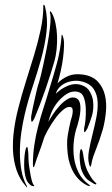

<svg xmlns="http://www.w3.org/2000/svg" viewBox="-20 -785 474 811"><path d="M210 -527Q193 -468 171.5 -406Q150 -344 127 -289Q126 -286 121.5 -278Q117 -270 114 -271Q112 -271 111.5 -280.5Q111 -290 112 -295Q114 -308 118 -327Q122 -346 126.5 -366Q131 -386 135.5 -405Q140 -424 145 -438Q147 -444 152 -464Q157 -484 163 -512Q169 -540 175.5 -572Q182 -604 186.5 -634Q191 -664 193 -689Q195 -714 192 -727Q189 -737 192 -737Q194 -737 195.5 -734.5Q197 -732 199 -730Q209 -712 214.5 -686Q220 -660 221 -632Q222 -604 219 -576Q216 -548 210 -527ZM170 -758Q183 -707 176.5 -651Q170 -595 154 -537Q138 -479 118 -419.5Q98 -360 84 -300Q75 -262 69.5 -221.5Q64 -181 64 -141.5Q64 -102 70.5 -65.5Q77 -29 93 0Q95 4 94.5 6Q94 8 88 0Q62 -30 49.5 -68Q37 -106 35 -148Q33 -190 39 -235Q45 -280 56 -323Q71 -383 89.5 -441Q108 -499 124.5 -554Q141 -609 152 -660.5Q163 -712 163 -760Q163 -765 164 -765Q168 -765 170 -758ZM352 0Q315 -17 293 -53Q271 -89 266 -136Q261 -182 266 -212.5Q271 -243 278 -273Q279 -277 282 -286.5Q285 -296 286.5 -306Q288 -316 286.5 -323.5Q285 -331 278 -333Q264 -336 246 -320.5Q228 -305 211.5 -282Q195 -259 181.5 -234.5Q168 -210 164 -196Q155 -167 145 -141Q135 -115 127 -89Q124 -78 122 -79Q120 -79 119.5 -83Q119 -87 119 -92Q119 -132 125 -172.5Q131 -213 141.5 -253Q152 -293 165 -333Q178 -373 190 -414Q206 -465 220.5 -518Q235 -571 240 -632Q240 -637 240 -637.5Q240 -638 241 -638Q244 -638 246 -630Q251 -617 250.5 -593.5Q250 -570 246.5 -542Q243 -514 236.5 -485Q230 -456 223 -433Q242 -453 268 -464Q294 -475 330 -470Q371 -464 393 -440.5Q415 -417 423 -384Q431 -351 427.5 -313.5Q424 -276 415 -241Q407 -214 400 -193.5Q393 -173 386 -156Q379 -139 374 -124Q369 -109 366 -92Q364 -81 362 -81Q360 -81 358.5 -85Q357 -89 356 -93Q350 -115 355.5 -147Q361 -179 370 -214.5Q379 -250 386.5 -286.5Q394 -323 392.5 -354Q391 -385 376 -408.5Q361 -432 325 -441Q310 -445 292.5 -443.5Q275 -442 259.5 -435.5Q244 -429 232 -417Q220 -405 216 -389Q235 -409 265 -422Q295 -435 323 -426Q349 -418 360 -397Q371 -376 373 -360Q377 -325 368.5 -296.5Q360 -268 349 -242Q347 -239 343 -232.5Q339 -226 337 -227Q335 -227 335 -235Q335 -243 336 -247Q339 -257 341 -278.5Q343 -300 342.5 -323Q342 -346 336.5 -366Q331 -386 319 -393Q305 -401 285 -397.5Q265 -394 242 -373Q222 -355 208 -331.5Q194 -308 184 -270Q190 -281 203 -301Q216 -321 232.5 -339Q249 -357 267.5 -367.5Q286 -378 303 -370Q314 -364 317.5 -349.5Q321 -335 319.5 -317Q318 -299 314 -282Q310 -265 307 -255Q296 -225 292 -189.5Q288 -154 292.5 -120Q297 -86 312 -56Q327 -26 356 -5Q365 0 359.5 0Q354 0 352 0ZM378 -8Q364 -16 351.5 -25Q339 -34 327 -60Q322 -70 319.5 -87Q317 -104 316.5 -119.5Q316 -135 318 -145.5Q320 -156 323 -155Q325 -155 327 -150.5Q329 -146 330 -140Q331 -134 332 -128.5Q333 -123 333 -121Q337 -99 340 -88.5Q343 -78 348 -66Q356 -50 364 -37Q372 -24 384 -13Q389 -9 386.5 -7Q384 -5 378 -8ZM125 0Q126 0 123.5 1Q121 2 114 0Q106 -4 97.5 -15Q89 -26 84 -58Q82 -71 82 -89.5Q82 -108 83.5 -124.5Q85 -141 88 -153Q91 -165 95 -164Q96 -164 97 -158Q98 -152 99 -144.5Q100 -137 100 -129.5Q100 -122 100 -119Q101 -97 102.5 -86.5Q104 -76 107 -58Q110 -39 114 -23.5Q118 -8 125 0Z"/></svg>

Font: Akronim
Style: Regular
Weight: 400
Designer: Grzegorz Klimczewski
Foundry: Fonty.PL
Version: Version 1.001